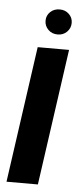

<svg xmlns="http://www.w3.org/2000/svg" viewBox="-49 -667 287 695"><g transform="rotate(5 94.5 -319.0)"><path d="M2 0 72 -495H186L116 0ZM140 -547Q119 -547 105.5 -560.5Q92 -574 92 -593Q92 -612 105.5 -625Q119 -638 140 -638Q160 -638 173.5 -625Q187 -612 187 -593Q187 -574 173.5 -560.5Q160 -547 140 -547Z"/></g></svg>

Font: Alumni Sans
Style: Bold Italic
Weight: 700
Italic angle: -8°
Designer: Robert E. Leuschke
Foundry: Robert E. Leuschke
Version: Version 1.016